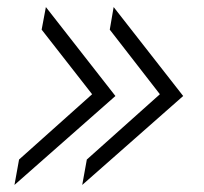

<svg xmlns="http://www.w3.org/2000/svg" viewBox="-20 -540 578 544"><path d="M34 -88 241 -273 98 -456 110 -520 307 -268 21 -16ZM226 -88 433 -273 291 -456 302 -520 499 -268 213 -16Z"/></svg>

Font: Bai Jamjuree Light
Style: Italic
Weight: 300
Italic angle: -10°
Version: Version 1.000; ttfautohint (v1.6)